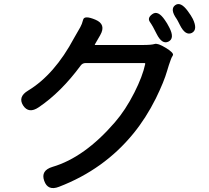

<svg xmlns="http://www.w3.org/2000/svg" viewBox="-20 -864 1040 956"><path d="M274 66Q218 88 200 36Q182 -15 241 -33Q401 -80 552 -255Q605 -316 649 -403Q690 -484 703 -545Q704 -550 699 -550H406Q391 -550 382 -538Q284 -405 173 -330Q123 -296 95 -339Q68 -382 120 -413Q252 -493 349 -675Q364 -702 380 -729Q388 -743 394 -766Q400 -789 455 -766Q510 -743 479 -689L453 -644Q450 -640 455 -640H691Q734 -640 750 -645Q766 -650 805 -626Q848 -600 840.5 -588Q833 -576 830 -566Q820 -539 812 -511Q797 -458 756 -374Q707 -276 644 -199Q498 -20 274 66ZM819 -657Q787 -641 760 -695Q741 -734 726.5 -754.5Q712 -775 739 -794Q767 -814 801 -764Q812 -749 823 -727Q851 -673 819 -657ZM935 -700Q903 -685 876 -739Q863 -765 860 -769Q825 -818 852 -838Q879 -858 915 -809Q932 -786 940 -770Q966 -716 935 -700Z"/></svg>

Font: Resource Han Rounded JP Medium
Style: Regular
Weight: 500
Designer: Cyano Hao (round all glyphs); Ryoko NISHIZUKA 西塚涼子 (kana, bopomofo & ideographs); Paul D. Hunt (Latin, Greek & Cyrillic)
Foundry: Cyano Hao
Version: 0.990